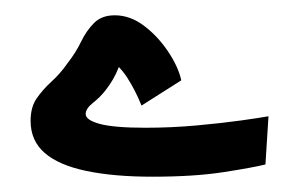

<svg xmlns="http://www.w3.org/2000/svg" viewBox="-20 -224 391 251"><path d="M179 7Q129 7 93 -0.5Q57 -8 38.5 -24Q20 -40 20 -66Q20 -84 28 -95.5Q36 -107 47.5 -117.5Q59 -128 68 -141Q79 -155 86 -169.5Q93 -184 103 -194Q113 -204 130 -204Q150 -204 168 -190.5Q186 -177 199.5 -157Q213 -137 217 -119L165 -86Q157 -106 146 -123Q135 -140 115 -153L141 -162Q141 -151 135 -135.5Q129 -120 118 -106Q111 -97 101.5 -89.5Q92 -82 92 -75Q92 -67 110.5 -62Q129 -57 170 -57Q204 -57 237 -60Q270 -63 295 -66.5Q320 -70 331 -72L327 -9Q311 -5 272.5 1Q234 7 179 7Z"/></svg>

Font: Farlight84_Sys_V01
Style: Bold
Weight: 700
Designer: Monotype Design Team, Nadine Chahine and Nizar Qandah
Foundry: Monotype Imaging Inc.
Version: Version 2.004;October 31, 2024;FontCreator 14.0.0.2814 64-bi